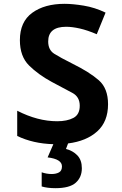

<svg xmlns="http://www.w3.org/2000/svg" viewBox="-20 -744 640 1004"><path d="M270 240Q344 240 376 211.5Q408 183 408 136Q408 93 384.5 68.5Q361 44 325 35L336 6Q432 -6 488.5 -57Q545 -108 545 -199Q545 -282 496.5 -324.5Q448 -367 359 -411Q295 -443 263.5 -463Q232 -483 232 -527Q232 -604 326 -604Q357 -604 397 -595Q437 -586 486 -565L532 -678Q476 -705 418 -714.5Q360 -724 318 -724Q213 -724 148.5 -677Q84 -630 84 -534Q84 -449 132 -401.5Q180 -354 250 -316Q319 -279 358 -258.5Q397 -238 397 -191Q397 -145 364 -127.5Q331 -110 279 -110Q177 -110 70 -165V-33Q153 7 259 10L229 79Q304 88 304 126Q304 149 288.5 157.5Q273 166 250 166Q224 166 198 157V231Q228 240 270 240Z"/></svg>

Font: Noto Sans Mono UI
Style: Bold
Weight: 700
Designer: Monotype Design team
Foundry: Monotype Imaging Inc.
Version: 1.000